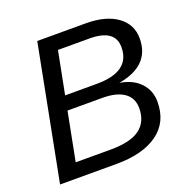

<svg xmlns="http://www.w3.org/2000/svg" viewBox="-123 -807 913 926"><g transform="rotate(-20 333.5 -344.0)"><path d="M608.9 -214.4Q608.9 -110.4 532.7 -55.2Q456.5 0 321.3 0H30.8L164.1 -688H413.1Q515.1 -688 574 -645.8Q632.8 -603.5 632.8 -530.8Q632.8 -391.6 467.3 -362.8Q534.7 -351.6 571.8 -311.8Q608.9 -272 608.9 -214.4ZM200.7 -395.5H362.3Q449.2 -395.5 492.4 -427Q535.6 -458.5 535.6 -521.5Q535.6 -567.4 502.9 -590.3Q470.2 -613.3 404.8 -613.3H243.2ZM138.2 -74.7H317.9Q420.4 -74.7 468 -110.6Q515.6 -146.5 515.6 -215.8Q515.6 -268.1 476.8 -295.4Q438 -322.8 365.2 -322.8H186.5Z"/></g></svg>

Font: Arimo
Style: Italic
Weight: 400
Italic angle: -12°
Designer: Steve Matteson
Foundry: Monotype Imaging Inc.
Version: Version 1.33